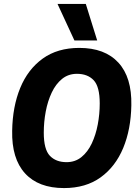

<svg xmlns="http://www.w3.org/2000/svg" viewBox="-20 -951 708 978"><path d="M306 7Q176 7 107.5 -68Q39 -143 42 -285Q44 -408 83 -503Q122 -598 197.5 -652.5Q273 -707 384 -707Q514 -707 583 -632Q652 -557 649 -415Q647 -292 607.5 -197Q568 -102 492.5 -47.5Q417 7 306 7ZM319 -125Q363 -125 395 -151Q427 -177 447.5 -220.5Q468 -264 478 -317Q488 -370 488 -424Q488 -510 457 -542.5Q426 -575 372 -575Q328 -575 296 -549Q264 -523 243.5 -479.5Q223 -436 213 -383Q203 -330 203 -275Q203 -190 234 -157.5Q265 -125 319 -125ZM359 -745 273 -931H417L475 -745Z"/></svg>

Font: Georama
Style: Bold Italic
Weight: 700
Italic angle: -9°
Designer: Jean-Baptiste Levee
Foundry: Production Type
Version: Version 1.000